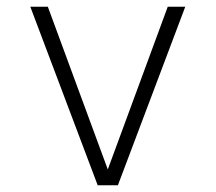

<svg xmlns="http://www.w3.org/2000/svg" viewBox="-20 -550 640 570"><path d="M270 0 70 -530H122L300 -47L478 -530H530L330 0Z"/></svg>

Font: Geist Mono UltraLight
Style: Regular
Weight: 200
Monospace: yes
Designer: Basement.studio, Andrés Briganti, Mateo Zaragoza
Foundry: Basement.studio, Vercel, Andrés Briganti, Guido Ferreyra, Mateo Zaragoza
Version: Version 1.400; ttfautohint (v1.8.4.7-5d5b)